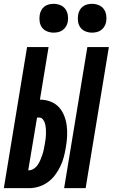

<svg xmlns="http://www.w3.org/2000/svg" viewBox="-39 -980 587 1000"><path d="M295 0 416 -735H528L407 0ZM-19 0 102 -735H214L169 -461Q198 -461 224 -451Q250 -441 267.5 -422Q285 -403 295 -378Q305 -353 308.5 -325.5Q312 -298 310.5 -269.5Q309 -241 304 -213Q300 -188 293.5 -163Q287 -138 275.5 -114Q264 -90 247.5 -68Q231 -46 209 -30.5Q187 -15 162 -7.5Q137 0 112 0ZM108 -93H111Q125 -93 137.5 -101.5Q150 -110 158 -122Q166 -134 171.5 -147.5Q177 -161 181.5 -174Q186 -187 189 -201Q192 -215 194 -228Q197 -242 198.5 -255.5Q200 -269 200.5 -282.5Q201 -296 200 -309Q199 -322 196 -334.5Q193 -347 185 -357.5Q177 -368 164 -368H154ZM440 -810Q423 -810 406.5 -816.5Q390 -823 380 -836.5Q370 -850 367.5 -867.5Q365 -885 368 -903Q370 -915 376 -926.5Q382 -938 392.5 -946Q403 -954 415.5 -957Q428 -960 441 -960Q458 -960 474.5 -953.5Q491 -947 501 -933.5Q511 -920 514 -902.5Q517 -885 514 -867Q512 -855 505.5 -843.5Q499 -832 488.5 -824Q478 -816 465.5 -813Q453 -810 440 -810ZM240 -810Q223 -810 206.5 -816.5Q190 -823 180 -836.5Q170 -850 167.5 -867.5Q165 -885 168 -903Q170 -915 176 -926.5Q182 -938 192.5 -946Q203 -954 215.5 -957Q228 -960 241 -960Q258 -960 274.5 -953.5Q291 -947 301 -933.5Q311 -920 314 -902.5Q317 -885 314 -867Q312 -855 305.5 -843.5Q299 -832 288.5 -824Q278 -816 265.5 -813Q253 -810 240 -810Z"/></svg>

Font: Iosevka Heavy
Style: Italic
Weight: 900
Italic angle: -9°
Monospace: yes
Designer: Belleve Invis
Foundry: Belleve Invis
Version: Version 32.5.0; ttfautohint (v1.8.4)